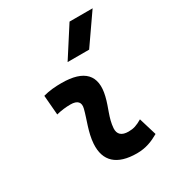

<svg xmlns="http://www.w3.org/2000/svg" viewBox="-189 -915 965 1045"><g transform="rotate(-30 293.0 -392.5)"><path d="M471.7 -142.6C438 -123 417.5 -115.7 385.3 -115.7C342.3 -115.7 320.8 -134.8 323.2 -172.4C327.6 -234.9 356 -281.2 371.1 -345.2C400.4 -465.3 343.3 -527.3 200.2 -527.3C161.6 -527.3 123 -524.4 85 -513.7L95.2 -390.6C125 -398.4 154.8 -401.9 184.6 -401.9C228 -401.9 246.1 -382.3 236.3 -345.2C222.2 -288.1 191.4 -222.7 187 -153.3C180.2 -46.4 241.2 9.8 366.2 9.8C423.3 9.8 465.3 -8.3 505.4 -31.2ZM286.6 -609.4H421.9L550.8 -794.9H405.8Z"/></g></svg>

Font: Cascadia Code NF
Style: Bold Italic
Weight: 700
Italic angle: -10°
Monospace: yes
Designer: Aaron Bell
Foundry: Saja Typeworks
Version: Version 2404.023